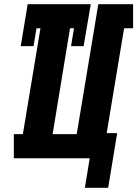

<svg xmlns="http://www.w3.org/2000/svg" viewBox="-20 -755 655 916"><path d="M496 141H385L408 0H46V-115H89L173 -620H154L140 -535H79L112 -735H413L379 -535H319L333 -620H314L231 -115H346L449 -735H615V-620H572L489 -120H539Z"/></svg>

Font: Iosevka Etoile Heavy Oblique
Style: Regular
Weight: 900
Italic angle: -9°
Designer: Belleve Invis
Foundry: Belleve Invis
Version: Version 15.5.2; ttfautohint (v1.8.4)